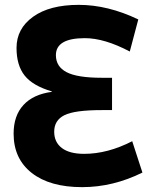

<svg xmlns="http://www.w3.org/2000/svg" viewBox="-20 -760 632 790"><path d="M193 -384Q115 -407 81.5 -449Q48 -491 48 -563Q48 -642 116 -691Q184 -740 304 -740Q424 -740 549 -680L514 -548Q410 -603 329 -603Q210 -603 210 -533Q210 -486 254 -463Q298 -440 399 -440H441V-307H399Q287 -307 245 -286Q203 -265 203 -218Q203 -175 234.5 -151Q266 -127 326 -127Q423 -127 524 -179L566 -50Q445 10 318 10Q185 10 110.5 -48.5Q36 -107 36 -210Q36 -284 76.5 -328Q117 -372 193 -382Z"/></svg>

Font: M PLUS 1p ExtraBold
Style: Regular
Weight: 800
Version: Version 1.062